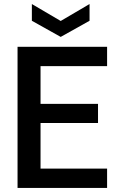

<svg xmlns="http://www.w3.org/2000/svg" viewBox="-20 -932 603 952"><path d="M67 0V-700H511V-604H181V-417H466V-322H181V-96H511V0ZM281 -749 138 -829V-912L281 -828L424 -912V-829Z"/></svg>

Font: Rethink Sans SemiBold
Style: Regular
Weight: 600
Designer: The Rethink Sans project authors (Hans Thiessen). DM Sans designed by Colophon Foundry.
Foundry: Rethink Communications LLC
Version: Version 1.001